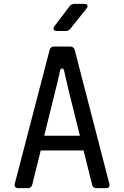

<svg xmlns="http://www.w3.org/2000/svg" viewBox="-20 -970 640 990"><path d="M73 0Q63 0 58.5 -6Q54 -12 56 -22L236 -713Q241 -730 258 -730H343Q360 -730 365 -713L544 -22Q546 -12 542 -6Q538 0 527 0H477Q460 0 455 -17L411 -194H190L146 -17Q141 0 124 0ZM208 -270H392L336 -495Q328 -527 322 -554.5Q316 -582 311 -603Q308 -617 300 -617Q292 -617 289 -603Q285 -582 278.5 -555Q272 -528 264 -496ZM273 -810Q261 -810 257 -817Q253 -824 260 -834L339 -938Q348 -950 363 -950H414Q427 -950 430.5 -943Q434 -936 426 -926L343 -822Q334 -810 319 -810Z"/></svg>

Font: Pitagon Sans Mono
Style: Regular
Weight: 400
Monospace: yes
Designer: Travis Tran
Foundry: Pitagon
Version: Version 1.001;gftools[0.9.26]